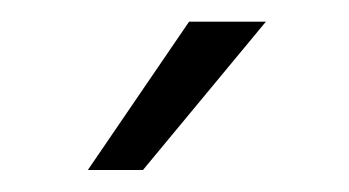

<svg xmlns="http://www.w3.org/2000/svg" viewBox="-20 -770 322 177"><path d="M61 -613.3 154.3 -750H225.1L111.8 -613.3Z"/></svg>

Font: Vazirmatn UI FD ExtraLight
Style: Regular
Weight: 200
Designer: Saber Rastikerdar
Foundry: Saber Rastikerdar
Version: Version 33.003